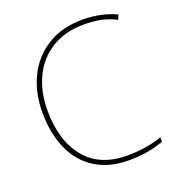

<svg xmlns="http://www.w3.org/2000/svg" viewBox="-133 -833 879 951"><g transform="rotate(-20 307.0 -357.0)"><path d="M90 -360Q90 -201 166 -108Q242 -15 386 -15Q488 -15 570 -44V-21Q490 10 386 10Q282 10 209.5 -36Q137 -82 100 -165Q63 -248 63 -360Q63 -464 104 -547Q145 -630 222.5 -677Q300 -724 405 -724Q502 -724 583 -687L573 -662Q533 -683 492 -691Q451 -699 405 -699Q307 -699 235.5 -655.5Q164 -612 127 -535Q90 -458 90 -360Z"/></g></svg>

Font: Noto Sans UI Thin
Style: Regular
Weight: 250
Designer: Monotype Design Team
Foundry: Monotype Imaging Inc.
Version: Version 1.001